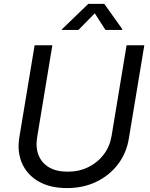

<svg xmlns="http://www.w3.org/2000/svg" viewBox="-20 -962 775 994"><path d="M326.7 11.7Q239.3 11.7 179.7 -22.7Q120.1 -57.1 94 -116.7Q67.9 -176.3 80.1 -251L159.2 -727.5H251L172.4 -252Q163.6 -198.7 179.7 -158.4Q195.8 -118.2 233.9 -95.7Q272 -73.2 330.1 -73.2Q390.1 -73.2 438.5 -97.4Q486.8 -121.6 517.8 -163.1Q548.8 -204.6 557.6 -257.8L635.3 -727.5H727.1L647 -244.6Q634.8 -169.4 590.8 -111.6Q546.9 -53.7 479 -21Q411.1 11.7 326.7 11.7ZM386.2 -807.1H300.3L301.3 -811L437 -941.9H520L613.3 -811L612.3 -807.1H525.9L470.7 -893.1Z"/></svg>

Font: Inter 18pt
Style: Italic
Weight: 400
Italic angle: -9.3988°
Designer: Rasmus Andersson
Foundry: rsms
Version: Version 4.001;git-66647c0bb